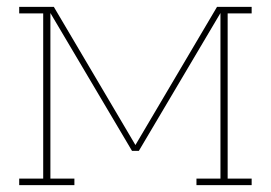

<svg xmlns="http://www.w3.org/2000/svg" viewBox="-20 -540 790 560"><path d="M36 0V-19H106V-501H36V-520H137L375 -117L613 -520H714V-501H644V-19H714V0H553V-19H623V-502L385 -100H365L127 -502V-19H197V0Z"/></svg>

Font: Iosevka Etoile Thin
Style: Regular
Weight: 100
Designer: Belleve Invis
Foundry: Belleve Invis
Version: Version 22.1.2; ttfautohint (v1.8.4)